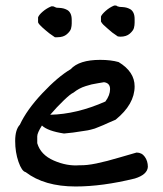

<svg xmlns="http://www.w3.org/2000/svg" viewBox="-20 -629 591 696"><path d="M416 -496 407 -497 387 -511Q380 -517 370 -525.5Q360 -534 354.5 -539.5Q349 -545 346 -551V-569Q349 -577 363 -589.5Q377 -602 394 -609H401L406 -606Q412 -604 414 -604Q415 -604 423 -603.5Q431 -603 437.5 -601.5Q444 -600 451.5 -596Q459 -592 463.5 -583Q468 -574 468 -560V-547Q468 -537 465.5 -527.5Q463 -518 450.5 -507Q438 -496 416 -496ZM159 -508Q153 -513 145 -519.5Q137 -526 133 -530Q129 -534 124.5 -538.5Q120 -543 118 -548V-566Q121 -575 135 -587Q149 -599 166 -606H173L178 -604Q184 -601 186 -601Q187 -601 195 -600.5Q203 -600 209.5 -598.5Q216 -597 223.5 -593Q231 -589 235.5 -580Q240 -571 240 -557V-544Q240 -535 237.5 -525.5Q235 -516 222.5 -505Q210 -494 188 -494H179ZM52 -177Q77 -231 133.5 -291Q190 -351 236 -378Q267 -412 343 -412Q382 -412 410 -404Q468 -369 468 -316Q468 -251 399 -195Q391 -192 374.5 -184.5Q358 -177 354.5 -175.5Q351 -174 338.5 -169Q326 -164 323.5 -163Q321 -162 309 -159Q297 -156 291.5 -155.5Q286 -155 271.5 -152.5Q257 -150 245 -148.5Q233 -147 212 -145Q153 -154 132 -174Q115 -147 115 -135V-110Q127 -68 175 -47Q223 -26 269 -30Q293 -29 329.5 -36.5Q366 -44 414.5 -58.5Q463 -73 475 -76Q494 -76 505 -60.5Q516 -45 516 -24Q514 4 469 18Q351 47 254 47Q141 47 73 -5Q59 -8 47 -42.5Q35 -77 35 -118Q35 -159 52 -177ZM162 -213Q258 -215 362 -261Q379 -284 379 -306Q379 -328 357 -331Q352 -330 336 -327.5Q320 -325 312 -323Q304 -321 291 -317Q278 -313 267 -307Q256 -301 246 -293Q236 -289 211 -265Q186 -241 162 -213Z"/></svg>

Font: Excalifont
Style: Regular
Weight: 400
Designer: Your Own Font Foundry (Virgil); Ján Filípek / DizajnDesign (Excalifont, modifications)
Foundry: Your Own Font Foundry (Virgil); Ján Filípek / DizajnDesign (Excalifont, modifications)
Version: Version 1.000;Glyphs 3.2 (3227)